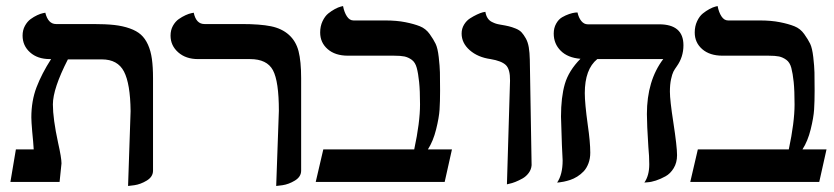

<svg xmlns="http://www.w3.org/2000/svg" viewBox="-20 -598 2742 631"><path d="M400.9 13.2 409.2 -232.9Q408.2 -322.8 387.5 -362.8Q366.7 -402.8 314.9 -402.8H203.1Q153.8 -306.6 153.8 -254.9Q153.8 -208 170.9 -128.9Q182.1 -79.1 182.1 -61L175.8 0H14.2L32.2 -106.9H90.8Q89.4 -130.9 85.9 -165Q83 -199.2 83 -211.9Q83 -266.6 100.1 -311.3Q117.2 -356 147.9 -403.8H144Q103.5 -403.8 78.9 -425.8Q54.2 -447.8 54.2 -481Q54.2 -499 62 -513.2Q69.8 -527.3 80.6 -535.2Q91.3 -543 102.3 -548.1Q113.3 -553.2 121.1 -554.7L128.9 -556.2Q138.2 -519 164.1 -519H287.1Q327.1 -519 355.5 -515.9Q383.8 -512.7 406.5 -504.6Q429.2 -496.6 443.1 -484.1Q457 -471.7 466.3 -451.2Q475.6 -430.7 479.2 -404.3Q482.9 -377.9 482.9 -340.8V-37.1Q482.9 -17.1 462.4 -4.6Q441.9 7.8 421.4 10.7Z M887.7 13.2 896.5 -233.9Q896.5 -330.6 877 -367.2Q857.4 -403.8 801.8 -403.8H630.9Q590.8 -403.8 565.7 -426Q540.5 -448.2 540.5 -481Q540.5 -499 548.3 -513.2Q556.2 -527.3 567.4 -535.2Q578.6 -543 589.8 -548.1Q601.1 -553.2 608.9 -554.7L616.7 -556.2Q624.5 -519 651.9 -519H774.4Q834.5 -519 870.4 -511.7Q906.2 -504.4 929.4 -483.6Q952.6 -462.9 961.2 -429.7Q969.7 -396.5 969.7 -340.8V-37.1Q969.7 -17.1 949.2 -4.6Q928.7 7.8 908.2 10.7Z M1245.6 -530.8Q1283.7 -530.8 1312 -525.1Q1340.3 -519.5 1359.9 -511.7Q1379.4 -503.9 1392.1 -486.1Q1404.8 -468.3 1411.6 -454.1Q1418.5 -439.9 1421.9 -410.2Q1425.3 -380.4 1425.8 -360.1Q1426.3 -339.8 1426.3 -299.8Q1426.3 -264.2 1424.6 -237.8Q1422.9 -211.4 1413.3 -172.9Q1403.8 -134.3 1386.2 -106.9H1465.3L1441.4 0H1017.6L1042.5 -106.9H1341.3Q1360.4 -195.8 1360.4 -254.9Q1360.4 -300.3 1357.4 -328.6Q1354.5 -356.9 1349.6 -375Q1344.7 -393.1 1333.3 -401.4Q1321.8 -409.7 1309.3 -412.4Q1296.9 -415 1274.4 -415H1123.5Q1081.5 -415 1056.9 -436.5Q1032.2 -458 1032.2 -491.2Q1032.2 -511.7 1040 -528.3Q1047.9 -544.9 1058.8 -553.7Q1069.8 -562.5 1080.8 -568.4Q1091.8 -574.2 1099.6 -576.2L1107.4 -578.1Q1111.3 -557.6 1120.1 -544.2Q1128.9 -530.8 1141.6 -530.8Z M1646 7.8 1656.2 -333Q1656.7 -370.6 1642.3 -384.3Q1627.9 -397.9 1592.3 -403.8Q1550.3 -409.7 1523.7 -433.1Q1497.1 -456.5 1497.1 -487.8Q1497.1 -503.9 1505.1 -517.1Q1513.2 -530.3 1524.7 -537.6Q1536.1 -544.9 1547.6 -550.3Q1559.1 -555.7 1566.9 -557.6L1575.2 -559.1Q1577.1 -546.9 1582.5 -538.6Q1587.9 -530.3 1596.2 -526.1Q1604.5 -522 1609.9 -520.3Q1615.2 -518.6 1624 -517.1Q1641.6 -514.2 1651.9 -511.7Q1662.1 -509.3 1674.8 -504.2Q1687.5 -499 1694.3 -491.5Q1701.2 -483.9 1708 -471.9Q1714.8 -460 1717.8 -442.6Q1720.7 -425.3 1721.2 -401.9L1727.1 -55.2Q1726.1 -41 1717.5 -29.5Q1709 -18.1 1697.3 -11.5Q1685.5 -4.9 1673.8 -0.2Q1662.1 4.4 1653.8 5.9Z M2181.6 -296.9Q2181.6 -268.6 2192.9 -195.8Q2205.1 -116.7 2205.1 -87.9Q2205.1 -63.5 2194.1 -45.4Q2183.1 -27.3 2167.2 -18.6Q2151.4 -9.8 2135.5 -4.6Q2119.6 0.5 2108.4 1L2097.7 2Q2113.8 -21 2113.8 -58.1Q2113.8 -84 2110.8 -115.2Q2106 -189.5 2106 -223.1Q2106 -333 2159.7 -403.8H1942.9Q1901.9 -370.6 1901.9 -292Q1901.9 -258.3 1911.6 -188Q1919.9 -131.3 1919.9 -96.2Q1919.9 -76.7 1913.8 -60.8Q1907.7 -44.9 1898.2 -34.9Q1888.7 -24.9 1877 -17.6Q1865.2 -10.3 1853.8 -6.6Q1842.3 -2.9 1832.8 -1Q1823.2 1 1817.4 1.5L1811 2Q1829.1 -24.4 1829.1 -70.8Q1829.1 -71.3 1826.7 -121.1Q1823.7 -207.5 1823.7 -214.8Q1823.7 -278.8 1836.4 -322.3Q1849.1 -365.7 1887.7 -404.8Q1845.7 -408.2 1822.8 -431.2Q1799.8 -454.1 1799.8 -487.8Q1799.8 -506.3 1807.9 -520.5Q1815.9 -534.7 1827.4 -541.3Q1838.9 -547.9 1850.3 -551.8Q1861.8 -555.7 1870.1 -556.6L1877.9 -557.1Q1881.8 -539.6 1890.6 -528.8Q1899.4 -518.1 1911.6 -518.1H2146Q2226.1 -518.1 2226.1 -449.2Q2226.1 -410.6 2204.1 -379.9Q2197.3 -370.6 2193.1 -362.5Q2189 -354.5 2185.3 -337.4Q2181.6 -320.3 2181.6 -296.9Z M2476.6 -530.8Q2514.6 -530.8 2543 -525.1Q2571.3 -519.5 2590.8 -511.7Q2610.4 -503.9 2623 -486.1Q2635.7 -468.3 2642.6 -454.1Q2649.4 -439.9 2652.8 -410.2Q2656.2 -380.4 2656.7 -360.1Q2657.2 -339.8 2657.2 -299.8Q2657.2 -264.2 2655.5 -237.8Q2653.8 -211.4 2644.3 -172.9Q2634.8 -134.3 2617.2 -106.9H2696.3L2672.4 0H2248.5L2273.4 -106.9H2572.3Q2591.3 -195.8 2591.3 -254.9Q2591.3 -300.3 2588.4 -328.6Q2585.4 -356.9 2580.6 -375Q2575.7 -393.1 2564.2 -401.4Q2552.7 -409.7 2540.3 -412.4Q2527.8 -415 2505.4 -415H2354.5Q2312.5 -415 2287.8 -436.5Q2263.2 -458 2263.2 -491.2Q2263.2 -511.7 2271 -528.3Q2278.8 -544.9 2289.8 -553.7Q2300.8 -562.5 2311.8 -568.4Q2322.8 -574.2 2330.6 -576.2L2338.4 -578.1Q2342.3 -557.6 2351.1 -544.2Q2359.9 -530.8 2372.6 -530.8Z"/></svg>

Font: Linear Smooth
Style: Bold
Weight: 700
Designer: Philipp H. Poll, Flanker
Foundry: Philipp H. Poll, reworked by Flanker
Version: Version 1.061 | FøM Fix